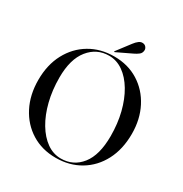

<svg xmlns="http://www.w3.org/2000/svg" viewBox="-198 -1019 1125 1180"><g transform="rotate(30 364.0 -429.5)"><path d="M365.5 -710Q463 -710 537.5 -663.5Q612 -617 654 -535.8Q696 -454.5 696 -351.5Q696 -242.5 653.5 -161.2Q611 -80 535.8 -35Q460.5 10 363 10Q265.5 10 190.8 -36.5Q116 -83 74 -164.8Q32 -246.5 32 -352Q32 -459.5 75 -540Q118 -620.5 193.2 -665.2Q268.5 -710 365.5 -710ZM590 -274.5Q590 -363 570.8 -439.8Q551.5 -516.5 516.8 -574.8Q482 -633 435.8 -665.5Q389.5 -698 336 -698Q248.5 -698 192.8 -628.8Q137 -559.5 137 -429.5Q137 -340 156.5 -262.2Q176 -184.5 211 -126Q246 -67.5 292.2 -34.8Q338.5 -2 392.5 -2Q481 -2 535.5 -71Q590 -140 590 -274.5ZM420.5 -832Q434.5 -850.5 447.8 -860.2Q461 -870 475 -869Q490.5 -868 499 -857Q507.5 -846 506.5 -835Q505.5 -815 491 -803.8Q476.5 -792.5 458 -784L354.5 -734.5Q350.5 -732.5 349 -734.5Q347.5 -737 350.5 -740Z"/></g></svg>

Font: Fraunces 144pt S000
Style: Regular
Weight: 400
Version: Version 1.000; ttfautohint (v1.8.3)